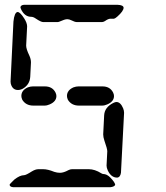

<svg xmlns="http://www.w3.org/2000/svg" viewBox="-20 -780 690 800"><path d="M80 -760H470Q494 -759 495 -748Q495 -734 469 -711Q460 -703 455 -702H440Q431 -702 417 -692Q410 -688 405 -688H300Q292 -688 276 -696Q268 -700 260 -700Q250 -700 228 -690Q223 -688 220 -688H160Q151 -688 130 -702Q119 -710 110 -710Q82 -710 67 -743Q65 -748 65 -750Q67 -759 80 -760ZM24 -440 36 -690Q40 -728 53 -730Q64 -730 81 -703Q93 -684 93 -670L89 -590Q89 -576 102 -549Q109 -534 109 -520L106 -460Q104 -428 76 -411Q65 -405 55 -405Q32 -405 25 -431Q24 -435 24 -440ZM165 -340H119Q88 -340 73 -364Q69 -373 69 -380Q69 -404 96 -416Q107 -420 117 -420H167Q198 -420 211 -395Q215 -387 215 -380Q215 -357 187 -345Q176 -340 165 -340ZM405 -340H309Q278 -340 263 -364Q259 -373 259 -380Q259 -404 286 -416Q297 -420 307 -420H407Q438 -420 451 -395Q455 -387 455 -380Q455 -357 427 -345Q416 -340 405 -340ZM424 -90 427 -150Q427 -160 415 -194Q410 -209 410 -220L414 -300Q416 -333 452 -351Q460 -355 465 -355Q482 -355 493 -329Q497 -319 497 -310L484 -60Q481 -41 468 -40Q443 -40 429 -70Q424 -81 424 -90ZM440 0H35Q21 -1 20 -10Q20 -13 37 -29Q39 -31 40 -32Q63 -50 80 -50Q88 -50 113 -66Q128 -75 140 -75H160Q179 -75 206 -64Q218 -60 230 -60Q245 -60 265 -71Q273 -75 280 -75H350Q375 -75 402 -58Q407 -55 410 -55Q425 -55 440 -40Q459 -20 460 -10Q457 -2 440 0Z"/></svg>

Font: Segment14
Style: Regular
Weight: 400
Monospace: yes
Designer: Paul Flo Williams
Foundry: His Deeds Are Dust
Version: Version 1.002